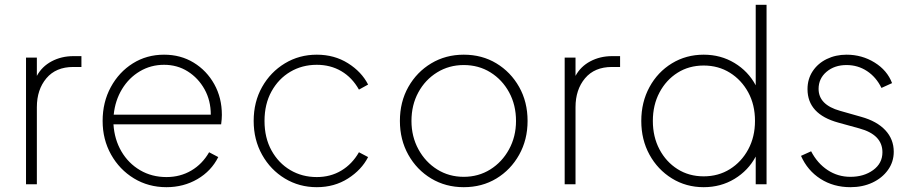

<svg xmlns="http://www.w3.org/2000/svg" viewBox="-20 -765 3796 797"><path d="M88 0H133V-320Q133 -393 172.5 -440Q212 -487 284 -487H318V-532H285Q235 -532 194.5 -510.5Q154 -489 133 -450V-526H88Z M671 12Q742 12 799.5 -21.5Q857 -55 886 -113L848 -133Q820 -84 774 -57Q728 -30 671 -30Q610 -30 561.5 -58.5Q513 -87 484 -136.5Q455 -186 451 -249H898Q901 -272 901 -288Q901 -359 869.5 -415.5Q838 -472 784 -505Q730 -538 661 -538Q589 -538 531.5 -502Q474 -466 440 -403.5Q406 -341 406 -263Q406 -186 441 -123.5Q476 -61 536 -24.5Q596 12 671 12ZM661 -496Q716 -496 759.5 -468.5Q803 -441 829 -394.5Q855 -348 855 -289H452Q458 -348 486.5 -395Q515 -442 560.5 -469Q606 -496 661 -496Z M1295 12Q1368 12 1424.5 -24Q1481 -60 1508 -113L1470 -133Q1442 -84 1397 -57Q1352 -30 1295 -30Q1234 -30 1185 -59Q1136 -88 1107 -140.5Q1078 -193 1078 -263Q1078 -333 1107 -385.5Q1136 -438 1185 -467Q1234 -496 1295 -496Q1352 -496 1397 -469.5Q1442 -443 1470 -393L1508 -414Q1481 -467 1424.5 -502.5Q1368 -538 1295 -538Q1222 -538 1162.5 -502Q1103 -466 1068 -404Q1033 -342 1033 -263Q1033 -185 1068 -122.5Q1103 -60 1162.5 -24Q1222 12 1295 12Z M1905 12Q1981 12 2040.5 -24Q2100 -60 2135 -122.5Q2170 -185 2170 -263Q2170 -342 2135 -404Q2100 -466 2040.5 -502Q1981 -538 1905 -538Q1830 -538 1770 -502Q1710 -466 1675 -404Q1640 -342 1640 -263Q1640 -185 1675 -122.5Q1710 -60 1770 -24Q1830 12 1905 12ZM1905 -31Q1844 -31 1795 -61.5Q1746 -92 1717 -145Q1688 -198 1688 -263Q1688 -329 1716.5 -381.5Q1745 -434 1794.5 -464.5Q1844 -495 1905 -495Q1967 -495 2016 -464.5Q2065 -434 2093.5 -381.5Q2122 -329 2122 -263Q2122 -198 2093 -145Q2064 -92 2015 -61.5Q1966 -31 1905 -31Z M2324 0H2369V-320Q2369 -393 2408.5 -440Q2448 -487 2520 -487H2554V-532H2521Q2471 -532 2430.5 -510.5Q2390 -489 2369 -450V-526H2324Z M2901 12Q2972 12 3029 -22.5Q3086 -57 3117 -115V0H3162V-745H3117V-411Q3086 -469 3029 -503.5Q2972 -538 2901 -538Q2828 -538 2769 -502Q2710 -466 2676 -403.5Q2642 -341 2642 -263Q2642 -185 2676 -123Q2710 -61 2769 -24.5Q2828 12 2901 12ZM2901 -33Q2840 -33 2792.5 -63Q2745 -93 2717.5 -145Q2690 -197 2690 -263Q2690 -329 2717.5 -381Q2745 -433 2792.5 -463Q2840 -493 2901 -493Q2962 -493 3010 -463Q3058 -433 3086 -381.5Q3114 -330 3114 -263Q3114 -197 3086 -145Q3058 -93 3010 -63Q2962 -33 2901 -33Z M3510 12Q3561 12 3601.5 -7Q3642 -26 3666 -59.5Q3690 -93 3690 -135Q3690 -187 3655 -224.5Q3620 -262 3555 -280L3467 -305Q3378 -330 3378 -396Q3378 -439 3411 -467Q3444 -495 3494 -495Q3541 -495 3579 -470Q3617 -445 3639 -400L3683 -420Q3663 -473 3610.5 -505.5Q3558 -538 3494 -538Q3449 -538 3412 -520Q3375 -502 3353.5 -469.5Q3332 -437 3332 -395Q3332 -291 3460 -256L3547 -232Q3643 -206 3643 -133Q3643 -87 3604.5 -59Q3566 -31 3510 -31Q3458 -31 3415.5 -59Q3373 -87 3347 -137L3305 -118Q3332 -57 3386 -22.5Q3440 12 3510 12Z"/></svg>

Font: Plus Jakarta Sans ExtraLight
Style: Regular
Weight: 200
Designer: Gumpita Rahayu
Foundry: Tokotype
Version: Version 2.004; ttfautohint (v1.8.3)